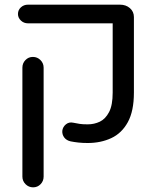

<svg xmlns="http://www.w3.org/2000/svg" viewBox="-20 -610 674 823"><path d="M356 3Q334 3 316 1Q298 -1 283 -4Q265 -8 255.5 -20.5Q246 -33 247 -49Q249 -66 262.5 -77Q276 -88 294 -84Q309 -81 321.5 -79Q334 -77 356 -77Q384 -77 408 -88.5Q432 -100 447.5 -129.5Q463 -159 463 -213V-510H100Q82 -510 69.5 -522Q57 -534 57 -550Q57 -567 69.5 -578.5Q82 -590 100 -590H494Q520 -590 537 -575Q554 -560 554 -537V-213Q554 -134 528 -86.5Q502 -39 457 -18Q412 3 356 3ZM122 193Q103 193 89.5 179.5Q76 166 76 147V-320Q76 -339 89 -352.5Q102 -366 121 -366Q140 -366 153.5 -352.5Q167 -339 167 -320V147Q167 166 154 179.5Q141 193 122 193Z"/></svg>

Font: Varela Round
Style: Regular
Weight: 400
Designer: Joe Prince, Avraham Cornfeld
Foundry: Joe Prince, Avraham Cornfeld
Version: Version 3.010; ttfautohint (v1.8.4.7-5d5b)